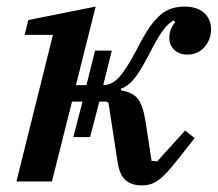

<svg xmlns="http://www.w3.org/2000/svg" viewBox="-20 -552 662 584"><path d="M141 -446H55L66 -491L271 -532L211 -293H243L269 -398H320L294 -293Q306 -293 318 -298.5Q330 -304 342 -317Q354 -330 367.5 -351.5Q381 -373 398 -405Q416 -441 432.5 -465.5Q449 -490 466 -505Q483 -520 501.5 -526Q520 -532 542 -532Q579 -532 600.5 -513Q622 -494 622 -462Q622 -432 602 -409Q582 -386 550 -386Q526 -386 510.5 -400Q495 -414 495 -437Q495 -451 500 -463.5Q505 -476 513 -484L508 -490Q489 -479 473 -456Q457 -433 431 -382Q404 -331 386 -310Q368 -289 348 -282V-277Q382 -272 398 -253Q414 -234 422 -187L441 -63L458 -61L543 -155L572 -132L520 -66Q502 -43 488 -28Q474 -13 461.5 -4Q449 5 437 8.5Q425 12 412 12Q380 12 362 -4Q344 -20 338 -57L310 -239L304 -243H282L254 -135H203L231 -243H199L138 0H30Z"/></svg>

Font: IBM Plex Serif Medium
Style: Italic
Weight: 500
Italic angle: -14°
Designer: Mike Abbink, Paul van der Laan, Pieter van Rosmalen
Foundry: Bold Monday
Version: Version 2.5